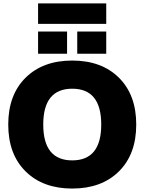

<svg xmlns="http://www.w3.org/2000/svg" viewBox="-20 -1095 846 1125"><path d="M129.9 -90.8Q28.3 -191.4 28.3 -365.2Q28.3 -539.1 129.9 -639.6Q231.4 -740.2 403.3 -740.2Q575.2 -740.2 676.8 -639.6Q778.3 -539.1 778.3 -365.2Q778.3 -191.4 676.8 -90.8Q575.2 9.8 403.3 9.8Q231.4 9.8 129.9 -90.8ZM203.1 -780.3V-910.2H373V-780.3ZM203.1 -955.1V-1075.2H602.5V-955.1ZM403.3 -575.2Q233.4 -575.2 233.4 -365.2Q233.4 -155.3 403.3 -155.3Q573.2 -155.3 573.2 -365.2Q573.2 -575.2 403.3 -575.2ZM432.6 -780.3V-910.2H602.5V-780.3Z"/></svg>

Font: GenEi M Gothic v2 Black
Style: Regular
Weight: 900
Version: Version 2.0